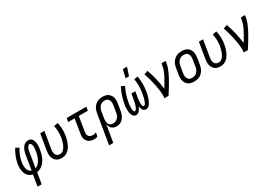

<svg xmlns="http://www.w3.org/2000/svg" viewBox="32 -1841 4436 3144"><g transform="rotate(-30 2250.0 -269.5)"><path d="M119 215 154 4Q125 -2 101 -16.5Q77 -31 60 -53Q43 -75 33.5 -101.5Q24 -128 20 -156.5Q16 -185 17.5 -214.5Q19 -244 24 -274Q35 -338 59.5 -400Q84 -462 121 -520L182 -486Q150 -434 127.5 -378Q105 -322 96 -265Q92 -244 90.5 -224Q89 -204 90.5 -184Q92 -164 96.5 -144.5Q101 -125 110 -108.5Q119 -92 134 -79.5Q149 -67 167 -62L213 -343Q217 -363 222 -383Q227 -403 236 -422.5Q245 -442 257 -460Q269 -478 285.5 -492Q302 -506 322.5 -513Q343 -520 363 -520Q382 -520 398.5 -514Q415 -508 427 -495.5Q439 -483 446 -467Q453 -451 457.5 -434Q462 -417 463.5 -399Q465 -381 464.5 -362.5Q464 -344 462 -325.5Q460 -307 456 -288Q451 -257 443.5 -225.5Q436 -194 423.5 -163.5Q411 -133 392.5 -104Q374 -75 349.5 -51.5Q325 -28 294 -13Q263 2 232 6L197 215ZM241 -62Q264 -69 283.5 -85Q303 -101 318.5 -121Q334 -141 344.5 -163Q355 -185 363 -207.5Q371 -230 376.5 -253.5Q382 -277 385 -300Q388 -315 390 -330Q392 -345 392.5 -359.5Q393 -374 392.5 -389Q392 -404 388 -417.5Q384 -431 375.5 -443Q367 -455 352 -455Q340 -455 330 -446Q320 -437 313.5 -426Q307 -415 302.5 -403Q298 -391 295 -379.5Q292 -368 290 -356Q288 -344 286 -333Z M707 8Q678 8 650.5 2Q623 -4 602 -19.5Q581 -35 566 -57.5Q551 -80 544.5 -106.5Q538 -133 538.5 -162Q539 -191 544 -219L594 -520H673L621 -208Q618 -191 617 -173.5Q616 -156 618.5 -139.5Q621 -123 627.5 -108Q634 -93 646 -82.5Q658 -72 674 -67Q690 -62 708 -62Q725 -62 742 -69Q759 -76 772.5 -89Q786 -102 796.5 -117.5Q807 -133 815 -149Q823 -165 829.5 -182Q836 -199 840.5 -216Q845 -233 849.5 -250Q854 -267 857 -284Q866 -341 864 -398Q862 -455 850 -508L925 -523Q940 -464 942 -400.5Q944 -337 933 -273Q928 -242 919.5 -211Q911 -180 898.5 -150Q886 -120 868 -91.5Q850 -63 826 -40Q802 -17 770 -4.5Q738 8 707 8Z M1321 8Q1295 8 1270.5 3.5Q1246 -1 1225 -12.5Q1204 -24 1188 -43Q1172 -62 1164.5 -85Q1157 -108 1156.5 -134Q1156 -160 1161 -186L1204 -450H1082L1094 -520H1466L1454 -450H1283L1238 -174Q1234 -151 1237 -129Q1240 -107 1254 -91Q1268 -75 1289.5 -68.5Q1311 -62 1333 -62Q1348 -62 1362.5 -66Q1377 -70 1391 -78L1379 -8Q1366 0 1351 4Q1336 8 1321 8Z M1551 215H1472L1564 -339Q1568 -364 1576 -388.5Q1584 -413 1598 -435.5Q1612 -458 1632 -476.5Q1652 -495 1675.5 -507Q1699 -519 1724 -523.5Q1749 -528 1773 -528Q1802 -528 1829.5 -522Q1857 -516 1879 -500.5Q1901 -485 1916 -462.5Q1931 -440 1937.5 -413.5Q1944 -387 1943 -358Q1942 -329 1938 -301L1918 -181Q1914 -158 1907.5 -135.5Q1901 -113 1890 -91.5Q1879 -70 1864 -51Q1849 -32 1828.5 -18Q1808 -4 1785 2Q1762 8 1739 8Q1713 8 1689 0.5Q1665 -7 1647 -23Q1629 -39 1619 -61.5Q1609 -84 1605 -109ZM1708 -62Q1724 -62 1740.5 -65.5Q1757 -69 1772 -78Q1787 -87 1799 -100Q1811 -113 1820 -128.5Q1829 -144 1833.5 -160Q1838 -176 1840 -192L1860 -312Q1863 -329 1864.5 -346.5Q1866 -364 1863 -380.5Q1860 -397 1853 -412Q1846 -427 1834.5 -437.5Q1823 -448 1807 -453Q1791 -458 1774 -458Q1758 -458 1741 -454.5Q1724 -451 1709 -442Q1694 -433 1682 -420Q1670 -407 1661.5 -391.5Q1653 -376 1648.5 -360Q1644 -344 1641 -328L1623 -217Q1620 -199 1618.5 -181Q1617 -163 1619 -146Q1621 -129 1627.5 -113Q1634 -97 1645.5 -85Q1657 -73 1673.5 -67.5Q1690 -62 1708 -62Z M2108 8Q2088 8 2072 -1Q2056 -10 2046 -25Q2036 -40 2030.5 -57.5Q2025 -75 2022 -93.5Q2019 -112 2019 -131.5Q2019 -151 2019.5 -170Q2020 -189 2022 -208.5Q2024 -228 2028 -247Q2040 -319 2064 -389.5Q2088 -460 2122 -528L2186 -499Q2154 -436 2132 -369.5Q2110 -303 2099 -236Q2097 -227 2095.5 -217Q2094 -207 2093 -197Q2092 -187 2091.5 -177.5Q2091 -168 2090 -158Q2089 -148 2089 -138.5Q2089 -129 2089.5 -119.5Q2090 -110 2091 -100.5Q2092 -91 2094.5 -82Q2097 -73 2102 -65Q2107 -57 2117 -57Q2126 -57 2134 -64Q2142 -71 2147 -79.5Q2152 -88 2156.5 -97Q2161 -106 2164.5 -114.5Q2168 -123 2171 -132Q2174 -141 2176.5 -150.5Q2179 -160 2181.5 -169Q2184 -178 2186 -187Q2188 -196 2190 -205Q2192 -214 2193.5 -223.5Q2195 -233 2196.5 -242Q2198 -251 2200 -260L2213 -338H2287L2274 -260Q2272 -251 2270.5 -242Q2269 -233 2267.5 -223.5Q2266 -214 2265 -205Q2264 -196 2263 -187Q2262 -178 2261.5 -169Q2261 -160 2260.5 -151Q2260 -142 2260 -133Q2260 -124 2260.5 -115Q2261 -106 2262 -97Q2263 -88 2266 -80Q2269 -72 2274 -64.5Q2279 -57 2288 -57Q2297 -57 2304.5 -64Q2312 -71 2317 -79Q2322 -87 2326 -95.5Q2330 -104 2333.5 -113Q2337 -122 2340 -130.5Q2343 -139 2346 -148Q2349 -157 2351.5 -166Q2354 -175 2355.5 -183.5Q2357 -192 2359 -201Q2361 -210 2363 -219Q2365 -228 2366.5 -237Q2368 -246 2370 -255Q2381 -322 2381 -388Q2381 -454 2369 -517L2440 -528Q2452 -460 2452.5 -388.5Q2453 -317 2441 -245Q2438 -227 2434.5 -208.5Q2431 -190 2426 -171.5Q2421 -153 2415 -134.5Q2409 -116 2401.5 -98.5Q2394 -81 2384.5 -63.5Q2375 -46 2363 -30Q2351 -14 2333 -3Q2315 8 2297 8Q2277 8 2260.5 -1Q2244 -10 2234.5 -25.5Q2225 -41 2219 -58.5Q2213 -76 2211 -95Q2204 -78 2194.5 -61Q2185 -44 2173 -28.5Q2161 -13 2143.5 -2.5Q2126 8 2108 8ZM2255 -600 2292 -754H2370L2319 -600Z M2642 0Q2647 -33 2646 -66Q2645 -99 2641.5 -131.5Q2638 -164 2632.5 -195.5Q2627 -227 2621 -258.5Q2615 -290 2607.5 -321Q2600 -352 2591.5 -383Q2583 -414 2574 -444Q2565 -474 2554 -503L2626 -528Q2644 -481 2657.5 -433Q2671 -385 2682.5 -336Q2694 -287 2703.5 -237Q2713 -187 2718 -136Q2736 -162 2751.5 -189Q2767 -216 2782.5 -243Q2798 -270 2813 -297.5Q2828 -325 2840.5 -353Q2853 -381 2863 -410Q2873 -439 2878 -468L2887 -520H2966L2957 -468Q2950 -427 2934 -386Q2918 -345 2899 -305.5Q2880 -266 2858.5 -227.5Q2837 -189 2814 -151Q2791 -113 2768 -75Q2745 -37 2720 0Z M3203 8Q3174 8 3146.5 2Q3119 -4 3096.5 -19Q3074 -34 3059 -56.5Q3044 -79 3037.5 -106Q3031 -133 3031 -161.5Q3031 -190 3036 -219L3056 -339Q3060 -364 3068 -389Q3076 -414 3091 -436.5Q3106 -459 3126 -477.5Q3146 -496 3170 -507.5Q3194 -519 3219.5 -523.5Q3245 -528 3270 -528Q3299 -528 3326.5 -522Q3354 -516 3376.5 -501Q3399 -486 3414.5 -463.5Q3430 -441 3436.5 -414Q3443 -387 3442.5 -358.5Q3442 -330 3438 -301L3418 -181Q3414 -156 3405.5 -131Q3397 -106 3382.5 -83.5Q3368 -61 3348 -42.5Q3328 -24 3304 -12.5Q3280 -1 3254 3.5Q3228 8 3203 8ZM3204 -62Q3220 -62 3237 -65.5Q3254 -69 3269.5 -77.5Q3285 -86 3297.5 -99Q3310 -112 3319 -127.5Q3328 -143 3333 -159.5Q3338 -176 3340 -192L3360 -312Q3363 -330 3364 -347.5Q3365 -365 3362.5 -381.5Q3360 -398 3352.5 -413Q3345 -428 3332.5 -438.5Q3320 -449 3304 -453.5Q3288 -458 3270 -458Q3254 -458 3236.5 -454.5Q3219 -451 3204 -442.5Q3189 -434 3176 -421Q3163 -408 3154 -392.5Q3145 -377 3140.5 -360.5Q3136 -344 3133 -328L3113 -208Q3110 -190 3109 -172.5Q3108 -155 3111 -138.5Q3114 -122 3121.5 -107Q3129 -92 3141 -81.5Q3153 -71 3169.5 -66.5Q3186 -62 3204 -62Z M3707 8Q3678 8 3650.5 2Q3623 -4 3602 -19.5Q3581 -35 3566 -57.5Q3551 -80 3544.5 -106.5Q3538 -133 3538.5 -162Q3539 -191 3544 -219L3594 -520H3673L3621 -208Q3618 -191 3617 -173.5Q3616 -156 3618.5 -139.5Q3621 -123 3627.5 -108Q3634 -93 3646 -82.5Q3658 -72 3674 -67Q3690 -62 3708 -62Q3725 -62 3742 -69Q3759 -76 3772.5 -89Q3786 -102 3796.5 -117.5Q3807 -133 3815 -149Q3823 -165 3829.5 -182Q3836 -199 3840.5 -216Q3845 -233 3849.5 -250Q3854 -267 3857 -284Q3866 -341 3864 -398Q3862 -455 3850 -508L3925 -523Q3940 -464 3942 -400.5Q3944 -337 3933 -273Q3928 -242 3919.5 -211Q3911 -180 3898.5 -150Q3886 -120 3868 -91.5Q3850 -63 3826 -40Q3802 -17 3770 -4.5Q3738 8 3707 8Z M4142 0Q4147 -33 4146 -66Q4145 -99 4141.5 -131.5Q4138 -164 4132.5 -195.5Q4127 -227 4121 -258.5Q4115 -290 4107.5 -321Q4100 -352 4091.5 -383Q4083 -414 4074 -444Q4065 -474 4054 -503L4126 -528Q4144 -481 4157.5 -433Q4171 -385 4182.5 -336Q4194 -287 4203.5 -237Q4213 -187 4218 -136Q4236 -162 4251.5 -189Q4267 -216 4282.5 -243Q4298 -270 4313 -297.5Q4328 -325 4340.5 -353Q4353 -381 4363 -410Q4373 -439 4378 -468L4387 -520H4466L4457 -468Q4450 -427 4434 -386Q4418 -345 4399 -305.5Q4380 -266 4358.5 -227.5Q4337 -189 4314 -151Q4291 -113 4268 -75Q4245 -37 4220 0Z"/></g></svg>

Font: Iosevka Term Curly Oblique
Style: Regular
Weight: 400
Italic angle: -9°
Designer: Belleve Invis
Foundry: Belleve Invis
Version: Version 32.3.0